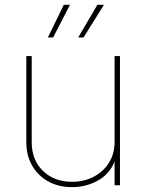

<svg xmlns="http://www.w3.org/2000/svg" viewBox="-20 -773 610 801"><path d="M280.3 7.8Q224.6 7.8 181.6 -15.9Q138.7 -39.6 114.3 -81.8Q89.8 -124 89.8 -179.7V-539.1H112.3V-179.7Q112.3 -105.5 159.2 -60.1Q206.1 -14.6 280.3 -14.6Q331.1 -14.6 371.3 -35.9Q411.6 -57.1 434.8 -94.5Q458 -131.8 458 -179.7V-539.1H480.5V0H458V-117.2H463.9Q446.3 -54.7 394.5 -23.4Q342.8 7.8 280.3 7.8ZM201.7 -616.7H179.7L246.1 -752.9H272ZM328.6 -616.7H306.2L386.2 -752.9H413.6Z"/></svg>

Font: Inter 18pt Thin
Style: Regular
Weight: 250
Designer: Rasmus Andersson
Foundry: rsms
Version: Version 4.001;git-66647c0bb